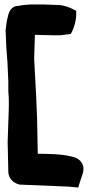

<svg xmlns="http://www.w3.org/2000/svg" viewBox="-20 -770 394 854"><path d="M5 -634 8 -560 13 -495 17 -408V-382C17 -367 17 -353 19 -336C20 -322 19 -302 19 -284L14 -138L17 -7C17 24 40 44 64 50L66 51L284 60L328 64L334 44C344 12 353 -4 351 -26V-28L350 -30C343 -60 317 -70 297 -74C256 -85 190 -86 150 -86H148L145 -242L141 -339L132 -508L135 -609V-615L224 -613H248L295 -619L301 -631C310 -650 319 -677 319 -707V-722L305 -729C287 -738 263 -748 232 -748L174 -750H113C99 -749 81 -748 63 -744C61 -744 57 -743 55 -743H52C23 -736 19 -709 16 -701V-700C10 -679 7 -656 5 -636Z"/></svg>

Font: Vapor
Style: Blk
Weight: 900
Foundry: Cannot Into Space Fonts
Version: Version 0.179